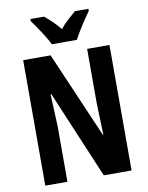

<svg xmlns="http://www.w3.org/2000/svg" viewBox="-99 -1005 829 1076"><g transform="rotate(-10 315.0 -467.0)"><path d="M244 -774H386C407 -815 451 -882 480 -922V-934H403C378 -910 343 -886 315 -847C287 -883 250 -915 228 -934H150V-922C179 -883 226 -812 244 -774ZM561 0V-714H434V-405C436 -353 437 -317 440 -225H437L226 -714H70V0H196V-315C193 -363 193 -408 188 -500H192L403 0Z"/></g></svg>

Font: Noto Sans Gurmukhi UI ExtraCondensed
Style: Bold
Weight: 700
Width: 2
Designer: Jelle Bosma - Monotype Design Team
Foundry: Monotype Imaging Inc.
Version: Version 2.004